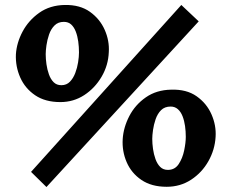

<svg xmlns="http://www.w3.org/2000/svg" viewBox="-20 -736 925 773"><path d="M167 17 105 -44 710 -716 780 -650ZM223 -325Q162 -325 121.5 -352.5Q81 -380 61.5 -424Q42 -468 44 -517Q47 -564 71 -609Q95 -654 138 -684.5Q181 -715 241 -716Q302 -717 342 -688.5Q382 -660 401.5 -616Q421 -572 418 -526Q416 -473 389 -427Q362 -381 319 -353Q276 -325 223 -325ZM227 -393Q248 -393 261.5 -407Q275 -421 283 -442Q291 -463 294.5 -485.5Q298 -508 298 -525Q298 -547 295 -569Q292 -591 285 -609Q278 -627 266.5 -637.5Q255 -648 237 -648Q214 -648 199.5 -633.5Q185 -619 177.5 -597Q170 -575 167 -553.5Q164 -532 164 -518Q164 -499 167 -477.5Q170 -456 177 -436.5Q184 -417 196 -405Q208 -393 227 -393ZM651 16Q590 16 549.5 -11.5Q509 -39 490 -83Q471 -127 474 -176Q477 -223 500.5 -268.5Q524 -314 567 -344Q610 -374 669 -375Q731 -377 771.5 -348.5Q812 -320 831.5 -275.5Q851 -231 848 -185Q845 -133 819 -87Q793 -41 749.5 -12.5Q706 16 651 16ZM656 -52Q684 -52 699.5 -75.5Q715 -99 721.5 -130.5Q728 -162 728 -185Q728 -207 725 -228.5Q722 -250 715 -268Q708 -286 696 -296.5Q684 -307 667 -307Q643 -307 628.5 -292.5Q614 -278 606.5 -256Q599 -234 596 -212.5Q593 -191 593 -177Q593 -158 596 -136.5Q599 -115 606 -95.5Q613 -76 625 -64Q637 -52 656 -52Z"/></svg>

Font: Lora Italic
Style: Italic
Weight: 400
Italic angle: -3°
Designer: Olga Karpushina, Alexei Vanyashin (Cyrillic)
Foundry: Cyreal
Version: Version 2.210; ttfautohint (v1.8.1.43-b0c9)